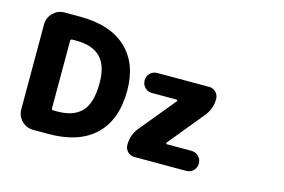

<svg xmlns="http://www.w3.org/2000/svg" viewBox="-82 -895 1431 969"><g transform="rotate(15 633.5 -410.5)"><path d="M411.1 -418Q411.1 -509.8 368.7 -552.2Q326.2 -594.7 242.2 -594.7H221.7Q211.9 -594.7 211.9 -585V-234.4Q211.9 -224.6 221.7 -224.6H242.2Q328.1 -224.6 369.6 -270Q411.1 -315.4 411.1 -418ZM555.7 -418Q555.7 -264.6 471.2 -184.1Q386.7 -103.5 228.5 -103.5H148.4Q113.3 -103.5 88.4 -128.4Q63.5 -153.3 63.5 -188.5V-631.8Q63.5 -667 88.4 -691.9Q113.3 -716.8 148.4 -716.8H228.5Q386.7 -716.8 471.2 -638.2Q555.7 -559.6 555.7 -418ZM811.5 -430.7Q813.5 -433.6 812 -436Q810.5 -438.5 807.6 -438.5H678.7Q657.2 -438.5 642.1 -453.6Q627 -468.8 627 -490.7Q627 -512.7 642.1 -527.8Q657.2 -543 678.7 -543H950.2Q970.7 -543 985.4 -528.3Q1000 -513.7 1000 -493.2Q1000 -442.4 968.8 -403.3L815.4 -215.8Q813.5 -212.9 814.9 -210.4Q816.4 -208 819.3 -208H948.2Q969.7 -208 984.9 -192.9Q1000 -177.7 1000 -155.8Q1000 -133.8 984.9 -118.7Q969.7 -103.5 948.2 -103.5H677.7Q656.2 -103.5 641.6 -118.2Q627 -132.8 627 -154.3Q627 -205.1 658.2 -244.1Z"/></g></svg>

Font: Gen Jyuu GothicX Heavy
Style: Bold
Weight: 900
Designer: [Source Han Sans]
Ryoko NISHIZUKA  (kana & ideographs); Paul D. Hunt (Latin, Greek & Cyrillic); Wenlong ZHANG  (bopomofo
Version: Version 1.002.20150607